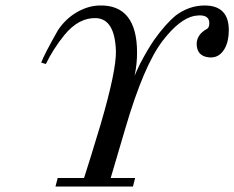

<svg xmlns="http://www.w3.org/2000/svg" viewBox="-20 -679 853 699"><path d="M742 -470Q696 -474 696 -520Q697 -553 732 -573Q742 -577 742 -595Q742 -623 707 -623Q701 -623 687 -621Q633 -610 571 -529Q503 -439 437 -214L383 -31H472L464 0H182L190 -31H286Q305 -89 346 -225Q404 -423 402 -494Q398 -609 331 -613Q267 -616 214 -551Q173 -500 147 -446L130 -451Q141 -481 191 -569Q218 -610 259 -634Q300 -658 342 -659Q410 -661 444.5 -618Q479 -575 479 -487Q479 -446 470 -403Q473 -411 490 -447Q519 -502 542 -535Q583 -592 619 -622Q668 -659 725 -659Q813 -659 813 -569Q813 -529 798 -502Q778 -467 742 -470Z"/></svg>

Font: GFS Solomos
Style: Regular
Weight: 400
Designer: George D. Matthiopoulos
Foundry: George D. Matthiopoulos
Version: Version 1.000